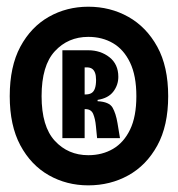

<svg xmlns="http://www.w3.org/2000/svg" viewBox="-20 -726 536 578"><path d="M245.8 -168Q180.7 -168 126.9 -198.5Q73.2 -229 41.2 -288.6Q9.3 -348.2 9.3 -436.5Q9.3 -525.8 41.2 -585.3Q73.2 -644.8 126.9 -675.3Q180.7 -705.8 245.8 -705.8Q312 -705.8 366.3 -675.3Q420.7 -644.8 453.5 -585.3Q486.3 -525.8 486.3 -436.5Q486.3 -347.3 453.5 -287.8Q420.7 -228.2 366.3 -198.1Q312 -168 245.8 -168ZM245.8 -258.8Q287.7 -258.8 320.2 -277.8Q352.7 -296.8 371.6 -335.9Q390.5 -375 390.5 -436.5Q390.5 -498 371.6 -537.5Q352.7 -577 320.2 -596Q287.8 -615 245.8 -615Q185 -615 145.1 -571.8Q105.2 -528.7 105.2 -436.5Q105.2 -345.2 145.1 -302Q185 -258.8 245.8 -258.8ZM167.8 -310.2V-574.7H245.3Q282.8 -574.7 309.5 -553.7Q336.2 -532.7 336.2 -494.7Q336.2 -470 321.1 -450.2Q306 -430.3 273.8 -425.3V-421.3Q308.8 -419.5 318.8 -402.1Q328.8 -384.7 333.7 -355.5L341.2 -310.2H272.3L268.7 -346.7Q266.7 -368.2 260.6 -382.8Q254.5 -397.5 237 -397.5H234.8V-310.2ZM234.8 -441.7H238Q248.8 -441.7 255.8 -446.1Q262.7 -450.5 265.9 -460.3Q269.2 -470.2 269.2 -485.3Q269.2 -498.7 266 -507Q262.8 -515.3 256.9 -519.2Q251 -523.2 240.5 -523.2H234.8Z"/></svg>

Font: Bricolage Grotesque 96pt ExtraBold Condensed
Style: Regular
Weight: 800
Width: 3
Version: Version 1.001;gftools[0.9.33.dev8+g029e19f]